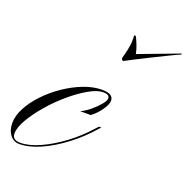

<svg xmlns="http://www.w3.org/2000/svg" viewBox="-152 -672 770 784"><g transform="rotate(20 233.0 -280.0)"><path d="M12 9Q-13 9 -28.5 -11Q-44 -31 -44 -62Q-44 -94 -25.5 -129Q-7 -164 24.5 -197Q56 -230 95 -256.5Q134 -283 175.5 -299Q217 -315 255 -315Q304 -315 304 -285Q304 -269 286.5 -244Q269 -219 246 -202H200Q220 -211 240.5 -228Q261 -245 275.5 -262.5Q290 -280 290 -290Q290 -307 263 -307Q237 -307 201 -286.5Q165 -266 126 -233Q87 -200 54 -161.5Q21 -123 0 -87Q-21 -51 -21 -25Q-21 3 14 3Q51 3 98 -18Q145 -39 193.5 -75Q242 -111 282 -156L294 -169H304L295 -159Q252 -110 201.5 -72Q151 -34 102 -12.5Q53 9 12 9ZM509 -565 510 -561Q495 -555 463.5 -539.5Q432 -524 396.5 -506.5Q361 -489 333 -474.5Q305 -460 296 -455Q287 -455 287 -466Q292 -483 297 -505.5Q302 -528 302 -549Q302 -554 302 -558.5Q302 -563 301 -567Q301 -569 305 -569Q307 -569 310 -566Q318 -549 324 -533.5Q330 -518 334 -499Z"/></g></svg>

Font: Ballet 16pt
Style: Regular
Weight: 400
Designer: Maximiliano R. Sproviero
Foundry: Omnibus-Type
Version: Version 1.100; ttfautohint (v1.8.3)